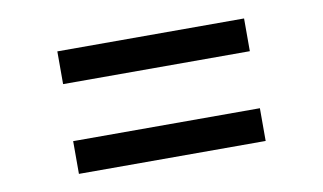

<svg xmlns="http://www.w3.org/2000/svg" viewBox="-43 -506 745 443"><g transform="rotate(-10 329.5 -284.5)"><path d="M110.8 -217.3H548.3V-140.6H110.8ZM110.8 -427.6H548.3V-350.9H110.8Z"/></g></svg>

Font: Fast_Sans-Dotted
Style: Regular
Weight: 400
Version: Version 3.018